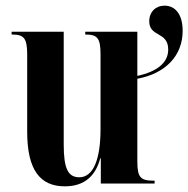

<svg xmlns="http://www.w3.org/2000/svg" viewBox="-20 -648 665 678"><path d="M209 10C279 10 318 -28 334 -89H336V0H526V-10H522C476 -10 465 -22 465 -78V-370C564 -388 625 -451 625 -539C625 -600 597 -628 561 -628C530 -628 507 -606 507 -573C507 -516 574 -538 574 -473C574 -426 534 -395 465 -380V-536H281V-526H283C325 -526 335 -512 335 -455V-192C335 -84 309 -22 260 -22C220 -22 205 -53 205 -138V-536H21V-526H24C65 -526 76 -512 76 -455V-183C76 -47 122 10 209 10Z"/></svg>

Font: Noto Serif Display ExtraCondensed
Style: Bold
Weight: 700
Width: 2
Designer: Monotype Design Team
Foundry: Monotype Imaging Inc.
Version: Version 2.009